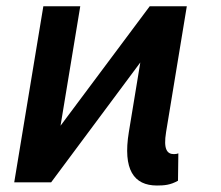

<svg xmlns="http://www.w3.org/2000/svg" viewBox="-20 -565 684 595"><path d="M466.3 9.9C488.3 9.9 508.2 8.5 531.6 -5L532.7 -89.8C529.8 -88.4 525.2 -87.4 519.2 -87.4C498.2 -87.4 485.8 -101.6 494.7 -155.9L558.9 -545.5H443.9L167.6 -175.4L228.7 -545.5H114.3L24.1 0H138.5L414.8 -371.4L379.3 -155.9C360.1 -39.1 394.9 9.9 466.3 9.9Z"/></svg>

Font: Margiela Sans Medium
Style: Italic
Weight: 500
Italic angle: -9.39999°
Designer: Stefan Endress, Andreas Faust
Version: Version 1.100;FEAKit 1.0